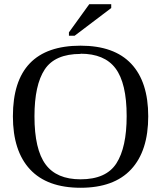

<svg xmlns="http://www.w3.org/2000/svg" viewBox="-20 -877 762 908"><path d="M361 -623V-622Q240 -622 191.5 -548.5Q143 -475 143 -327Q143 -170 196 -99Q248 -29 361 -29Q482 -29 530.5 -104.5Q579 -180 579 -328Q579 -484 526 -554Q474 -623 361 -623ZM41 -327Q41 -661 361 -661Q520 -661 600.5 -575.5Q681 -490 681 -327Q681 -163 600 -76Q519 11 361 11Q203 11 122 -76Q41 -163 41 -327ZM306 -708V-724L402 -857H506V-839L333 -708Z"/></svg>

Font: Libra Serif Modern
Style: Regular
Weight: 400
Designer: Stefan Peev, Context Ltd
Foundry: Stefan Peev, Context Ltd
Version: Version 1.000